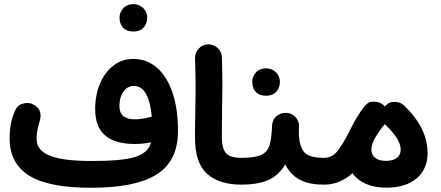

<svg xmlns="http://www.w3.org/2000/svg" viewBox="-20 -849 2128 927"><path d="M26.4 -180.7C26.4 -100.6 57.6 -41 120.1 -1.5C182.1 38.1 282.2 57.6 419.9 57.6C563 57.6 668.9 36.1 737.3 -7.3C805.2 -50.3 839.4 -120.1 839.4 -216.8C839.4 -285.6 831.1 -346.2 814 -398.4C779.8 -502.4 713.9 -564.5 623.5 -564.5C587.9 -564.5 556.6 -554.2 528.8 -533.2C473.1 -491.2 439.5 -415 439.5 -321.8C439.5 -205.1 506.8 -153.8 631.3 -153.8C655.8 -153.8 681.6 -156.2 709.5 -161.6C689 -91.3 613.3 -71.8 419.9 -71.8C244.1 -71.8 156.7 -103 156.7 -177.7C156.7 -209.5 164.1 -240.7 169.9 -257.8C173.8 -270 175.8 -280.8 175.8 -291C175.8 -314.9 164.1 -333 140.6 -344.7C131.3 -349.6 121.6 -352.1 111.8 -352.1C105 -352.1 95.2 -350.1 83 -346.2C70.8 -341.8 60.5 -332 53.2 -315.9C35.2 -278.3 26.4 -233.4 26.4 -180.7ZM556.6 -337.4C556.6 -365.2 563 -388.2 576.2 -406.7C588.9 -424.8 605.5 -434.1 626.5 -434.1C674.8 -434.1 703.6 -384.8 712.9 -285.6C710.4 -285.2 708.5 -284.7 706.1 -284.2C684.1 -278.3 657.2 -272.9 631.8 -272.9C583 -272.9 556.6 -292 556.6 -337.4ZM557.1 -764.6C557.1 -753.9 558.6 -744.1 562 -735.4C569.8 -715.3 586.9 -696.8 623.5 -696.8C676.8 -696.8 690.9 -737.8 690.9 -764.2C690.9 -775.4 687.5 -787.1 680.7 -798.8C669.4 -815.9 650.4 -829.1 623 -829.1C604 -829.1 587.9 -822.8 575.7 -809.6C563.5 -796.4 557.1 -781.2 557.1 -764.6Z M921.4 -185.5C921.4 -103 940.9 -44.4 980 -9.8C1019 25.4 1074.7 42.5 1147.5 42.5H1147.9C1166 42.5 1181.2 36.1 1193.8 23.9C1206.1 11.2 1212.4 -3.9 1212.4 -22C1212.4 -40 1206.1 -55.2 1193.8 -67.9C1181.2 -80.6 1166 -86.9 1147.9 -86.9H1147.5C1109.9 -86.9 1084.5 -94.2 1071.3 -109.4C1058.1 -124 1051.3 -149.9 1051.3 -187.5C1051.3 -317.9 1053.7 -394 1053.7 -437C1053.7 -479.5 1052.7 -524.4 1051.3 -572.3C1050.8 -590.3 1043.9 -605 1030.8 -617.2C1017.6 -628.9 1002.9 -634.8 986.3 -634.8H983.4C965.8 -634.3 951.2 -627.4 939.5 -614.3C927.2 -601.1 921.4 -585.4 921.4 -568.4V-566.9C923.3 -522.5 924.3 -480.5 924.3 -441.4V-402.8C923.8 -379.9 923.3 -348.6 922.9 -309.1C921.9 -269 921.4 -228 921.4 -185.5Z M1083 -22C1083 -3.9 1089.4 11.2 1102.1 23.9C1114.7 36.1 1129.9 42.5 1147.9 42.5C1196.3 42.5 1237.8 35.6 1271.5 22C1305.2 8.3 1334 -17.1 1357.4 -54.7C1393.1 15.6 1455.1 42.5 1543.5 42.5H1543.9C1562 42.5 1577.1 36.1 1589.8 23.9C1602.1 11.2 1608.4 -3.9 1608.4 -22C1608.4 -40 1602.1 -55.2 1589.8 -67.9C1577.1 -80.6 1562 -86.9 1543.9 -86.9H1543.5C1493.2 -86.9 1460.9 -97.2 1445.8 -118.2C1430.7 -138.7 1422.9 -169.9 1422.9 -211.9C1422.9 -219.2 1422.9 -227.1 1423.3 -235.4C1423.8 -237.3 1423.8 -239.3 1423.8 -241.7C1423.8 -256.3 1418.5 -270 1407.2 -283.2C1396 -295.9 1381.3 -302.7 1363.3 -304.2H1358.9C1342.8 -304.2 1328.6 -298.8 1315.4 -288.6C1302.2 -277.8 1294.9 -262.7 1293.5 -242.7C1292 -203.6 1288.6 -172.9 1282.2 -150.4C1275.9 -127.4 1262.2 -111.3 1242.2 -101.6C1222.2 -91.8 1190.4 -86.9 1147.9 -86.9C1129.9 -86.9 1114.7 -80.6 1102.1 -67.9C1089.4 -55.2 1083 -40 1083 -22ZM1197.8 -454.6C1197.8 -443.8 1199.2 -434.1 1202.6 -425.3C1210.4 -405.3 1227.5 -386.7 1264.2 -386.7C1317.4 -386.7 1331.5 -427.7 1331.5 -454.1C1331.5 -465.3 1328.1 -477.1 1321.3 -488.8C1310.1 -505.9 1291 -519 1263.7 -519C1244.6 -519 1228.5 -512.7 1216.3 -499.5C1204.1 -486.3 1197.8 -471.2 1197.8 -454.6Z M1479.5 -22C1479.5 -3.9 1485.8 11.2 1498 23.9C1510.7 36.1 1525.9 42.5 1543.9 42.5C1602.1 42.5 1646.5 19 1681.6 -12.7C1712.4 30.8 1767.6 57.1 1845.7 57.1C1907.7 57.1 1956.1 42 1991.7 12.2C2026.9 -18.1 2044.4 -58.6 2044.4 -109.4C2044.4 -190.9 2006.8 -267.1 1931.6 -338.9C1919.4 -351.1 1904.3 -356.9 1887.2 -356.9C1886.7 -356.9 1881.8 -356.9 1872.6 -356.4C1863.3 -356 1852.1 -349.6 1839.8 -336.9C1839.4 -336.4 1838.9 -335.4 1838.4 -335C1835.9 -337.4 1834 -339.8 1831.5 -341.8C1819.3 -352.5 1804.7 -357.9 1788.1 -357.9C1786.6 -357.9 1781.2 -357.9 1772 -357.4C1762.2 -356.9 1752 -349.6 1740.7 -336.4C1740.2 -335.9 1739.3 -335 1738.8 -334C1714.8 -304.7 1691.4 -264.2 1669.9 -221.2C1649.9 -180.7 1630.9 -148.4 1612.8 -124C1594.7 -99.1 1571.8 -86.9 1543.9 -86.9C1525.9 -86.9 1510.7 -80.6 1498 -67.9C1485.8 -55.2 1479.5 -40 1479.5 -22ZM1772.9 -127C1772.9 -144 1779.8 -164.6 1793.9 -188.5C1803.2 -204.1 1814.9 -220.7 1826.2 -235.8L1828.1 -237.8C1831.5 -242.2 1834.5 -246.1 1837.9 -250C1839.4 -248.5 1840.8 -246.6 1842.3 -245.1C1890.6 -199.2 1914.6 -159.7 1914.6 -127C1914.6 -93.3 1891.1 -72.3 1842.3 -72.3C1796.9 -72.3 1772.9 -93.8 1772.9 -127Z"/></svg>

Font: Mikhak
Style: Bold
Weight: 700
Designer: Amin Abedi
Version: Version 3.2